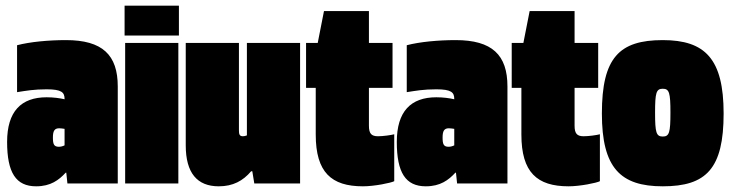

<svg xmlns="http://www.w3.org/2000/svg" viewBox="-20 -645 2571 675"><path d="M5 -146C5 -38 36 10 107 10C158 10 187 -12 211 -38H213L217 0H394V-341C394 -452 340 -504 212 -504C151 -504 86 -498 40 -486V-321C72 -326 99 -331 144 -331C197 -331 207 -320 207 -297V-296C190 -300 168 -303 144 -303C54 -303 5 -253 5 -146ZM166 -162C166 -185 172 -194 188 -194C194 -194 200 -193 207 -192V-134C201 -131 194 -129 187 -129C169 -129 166 -139 166 -162Z M418 -520H609V-625H418ZM420 0H607V-494H420Z M633 -134C633 -37 673 10 749 10C799 10 834 -9 863 -43H867L874 0H1035V-494H848V-169C843 -167 838 -166 834 -166C822 -166 820 -173 820 -187V-494H633Z M1366 -8V-173C1355 -170 1327 -166 1309 -166C1286 -166 1277 -175 1277 -203V-336H1360V-494H1277V-606H1119L1097 -494H1056V-336H1090V-172C1090 -39 1145 10 1256 10C1296 10 1355 -2 1366 -8Z M1375 -146C1375 -38 1406 10 1477 10C1528 10 1557 -12 1581 -38H1583L1587 0H1764V-341C1764 -452 1710 -504 1582 -504C1521 -504 1456 -498 1410 -486V-321C1442 -326 1469 -331 1514 -331C1567 -331 1577 -320 1577 -297V-296C1560 -300 1538 -303 1514 -303C1424 -303 1375 -253 1375 -146ZM1536 -162C1536 -185 1542 -194 1558 -194C1564 -194 1570 -193 1577 -192V-134C1571 -131 1564 -129 1557 -129C1539 -129 1536 -139 1536 -162Z M2089 -8V-173C2078 -170 2050 -166 2032 -166C2009 -166 2000 -175 2000 -203V-336H2083V-494H2000V-606H1842L1820 -494H1779V-336H1813V-172C1813 -39 1868 10 1979 10C2019 10 2078 -2 2089 -8Z M2310 10C2463 10 2524 -52 2524 -246C2524 -438 2459 -504 2310 -504C2157 -504 2096 -442 2096 -246C2096 -55 2161 10 2310 10ZM2310 -165C2287 -165 2283 -179 2283 -249C2283 -319 2287 -333 2310 -333C2333 -333 2337 -319 2337 -249C2337 -179 2333 -165 2310 -165Z"/></svg>

Font: Blinker Headline
Style: Regular
Weight: 900
Width: 4
Designer: Juergen Huber
Foundry: supertype
Version: Version 1.015;PS 1.15;hotconv 1.0.88;makeotf.lib2.5.647800